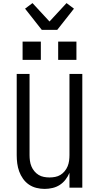

<svg xmlns="http://www.w3.org/2000/svg" viewBox="-20 -1213 640 1241"><path d="M268 8Q242 8 215.5 1.5Q189 -5 167 -20Q145 -35 129 -57.5Q113 -80 104 -105Q95 -130 91.5 -156.5Q88 -183 88 -210V-735H171V-210Q171 -192 173.5 -173.5Q176 -155 183 -138Q190 -121 202 -106.5Q214 -92 229.5 -82.5Q245 -73 263.5 -69.5Q282 -66 300 -66Q318 -66 336.5 -69.5Q355 -73 370.5 -82.5Q386 -92 398 -106.5Q410 -121 417 -138Q424 -155 426.5 -173.5Q429 -192 429 -210V-735H512V0H429V-96Q419 -72 403 -51.5Q387 -31 366 -17.5Q345 -4 319.5 2Q294 8 268 8ZM356 -826V-944H474V-826ZM126 -826V-944H244V-826ZM250 -1020 142 -1157 190 -1193 300 -1074 410 -1193 458 -1157 350 -1020Z"/></svg>

Font: Nova Nerd Font
Style: Regular
Weight: 400
Designer: Belleve Invis
Foundry: Belleve Invis
Version: Version 24.1.4; ttfautohint (v1.8.4);Nerd Fonts 3.1.1